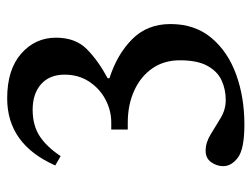

<svg xmlns="http://www.w3.org/2000/svg" viewBox="-103 -584 701 535"><g transform="rotate(-90 247.5 -316.5)"><path d="M168 14Q100 14 76 -4Q52 -22 52 -45Q52 -63 63 -78.5Q74 -94 95 -94Q118 -94 140.5 -80Q163 -66 186.5 -52Q210 -38 236 -38Q266 -38 291 -49.5Q316 -61 331.5 -89Q347 -117 347 -166Q347 -210 324.5 -242.5Q302 -275 262.5 -293Q223 -311 173 -311H154V-357H174Q207 -357 237.5 -373Q268 -389 287.5 -418.5Q307 -448 307 -487Q307 -529 280.5 -552.5Q254 -576 209 -576Q165 -576 135 -556Q105 -536 80 -498L54 -513Q113 -647 241 -647Q321 -647 365.5 -608Q410 -569 410 -511Q410 -457 378.5 -425.5Q347 -394 297 -367V-362Q363 -341 405.5 -299Q448 -257 448 -192Q448 -124 409.5 -78Q371 -32 307.5 -9Q244 14 168 14Z"/></g></svg>

Font: STIX Two Text Medium
Style: Regular
Weight: 500
Designer: Ross Mills, John Hudson & Paul Hanslow, Tiro Typeworks Ltd; with prior portions MicroPress Inc., and Coen Hoffman.
Foundry: Tiro Typeworks Ltd
Version: Version 2.13 b171